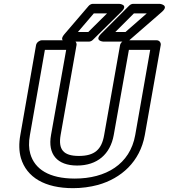

<svg xmlns="http://www.w3.org/2000/svg" viewBox="-20 -946 880 1001"><path d="M370 -15C236 -15 161 -64 138 -144C130 -171 129 -204 136 -242L214 -686H325L246 -242C228 -142 278 -83 382 -83C487 -83 555 -142 573 -242L652 -686H763L685 -242C658 -89 531 -15 370 -15ZM391 -133C310 -133 283 -167 296 -242L379 -711C381 -722 373 -736 358 -736H198C187 -736 171 -726 168 -711L86 -242C78 -198 79 -157 89 -122C119 -21 214 35 361 35C406 35 450 29 491 18C612 -16 710 -103 735 -242L818 -711C820 -722 812 -736 797 -736H636C625 -736 609 -726 606 -711L523 -242C510 -166 473 -133 391 -133ZM678 -876H745L634 -779H581ZM675 -926C668 -926 660 -923 654 -917L507 -770C469 -732 519 -729 519 -729H635C641 -729 649 -732 655 -737L824 -884C865 -920 813 -926 813 -926ZM469 -876H538L440 -779H386ZM464 -926C457 -926 448 -922 442 -915L316 -768C282 -728 330 -729 330 -729H443C450 -729 458 -732 464 -738L613 -885C652 -923 601 -926 601 -926Z"/></svg>

Font: Asimov
Style: WidOuIt
Weight: 500
Designer: Google
Version: Version 2.000980; 2014